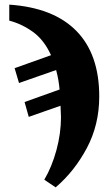

<svg xmlns="http://www.w3.org/2000/svg" viewBox="-20 -568 468 828"><path d="M171 207Q204 151 223.5 79Q243 7 243 -63Q243 -77 242 -88Q241 -99 241 -112L104 -64L86 -128L237 -182Q235 -203 231.5 -223.5Q228 -244 222 -266L62 -210L43 -274L200 -330Q170 -396 122 -430.5Q74 -465 20 -479V-548Q211 -535 309.5 -434.5Q408 -334 408 -152Q408 -30 354.5 70.5Q301 171 220 240Z"/></svg>

Font: Noto Serif Condensed Black
Style: Regular
Weight: 900
Width: 3
Designer: Monotype Design Team
Foundry: Monotype Imaging Inc.
Version: Version 2.015; ttfautohint (v1.8.4.7-5d5b)